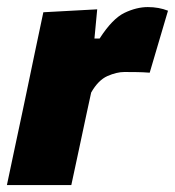

<svg xmlns="http://www.w3.org/2000/svg" viewBox="-25 -536 506 556"><path d="M-5 0Q6 -52.5 16.5 -101.8Q27 -151 40.5 -214.5L51 -264.5Q62.5 -321 75 -379.5Q87.5 -438 100.5 -500.5L256.5 -509L248.5 -424.5H263.5Q300.5 -482 335.5 -498.8Q370.5 -515.5 403 -515.5Q435 -515.5 461.5 -505L408.5 -325.5Q388.5 -327 372 -327.2Q355.5 -327.5 335 -327.5Q313 -327.5 286.2 -315.8Q259.5 -304 239 -268L225 -203.5Q213.5 -149 203.2 -101.2Q193 -53.5 181.5 0Z"/></svg>

Font: Commissioner ExtraBold
Style: Italic
Weight: 800
Italic angle: -12°
Designer: Kostas Bartsokas
Foundry: Kostas Bartsokas
Version: Version 1.000; ttfautohint (v1.8.3)